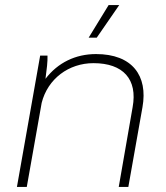

<svg xmlns="http://www.w3.org/2000/svg" viewBox="-20 -740 658 760"><path d="M47 0H86L145 -333C169 -428 252 -490 350 -490C468 -490 525 -426 505 -316L450 0H488L544 -316C566 -440 504 -526 360 -526C279 -526 209 -492 160 -428C165 -465 169 -497 168 -520H139ZM363 -591 452 -720H410L331 -591Z"/></svg>

Font: Fixel Display ExtraLight
Style: Italic
Weight: 200
Italic angle: -10°
Designer: AlfaBravo + MacPaw
Foundry: Kyrylo Tkachov, Marchela Mozhyna, Serhii Makarenko, Maria Weinstein, Zakhar Kryvoshyya
Version: Version 1.210;Glyphs 3.2 (3217)